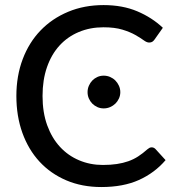

<svg xmlns="http://www.w3.org/2000/svg" viewBox="-20 -746 709 774"><path d="M46 0ZM591.5 -152Q600 -152 606.5 -145.5L647.5 -100.5Q603.5 -49 540.2 -20.5Q477 8 388.5 8Q310.5 8 247.2 -19Q184 -46 139.2 -94.5Q94.5 -143 70.2 -210.5Q46 -278 46 -359Q46 -440 71.5 -507.5Q97 -575 143.5 -623.2Q190 -671.5 254.8 -698.5Q319.5 -725.5 397.5 -725.5Q474 -725.5 533.2 -700.5Q592.5 -675.5 636.5 -634L602.5 -586Q599 -581 594.2 -577.8Q589.5 -574.5 581 -574.5Q571.5 -574.5 558.8 -584Q546 -593.5 525.2 -605.2Q504.5 -617 473.5 -626.5Q442.5 -636 397 -636Q343 -636 297.8 -617Q252.5 -598 220 -562.5Q187.5 -527 169.5 -475.5Q151.5 -424 151.5 -359Q151.5 -293 170.2 -241.2Q189 -189.5 221.8 -154Q254.5 -118.5 299 -99.8Q343.5 -81 394.5 -81Q426 -81 451 -84.8Q476 -88.5 497.2 -96Q518.5 -103.5 537 -115.5Q555.5 -127.5 574 -144Q578 -147.5 582.2 -149.8Q586.5 -152 591.5 -152ZM465 -374.5Q465 -361 459.5 -349Q454 -337 445 -328.2Q436 -319.5 423.8 -314.2Q411.5 -309 398 -309Q384.5 -309 372.8 -314.2Q361 -319.5 352.2 -328.2Q343.5 -337 338.2 -349Q333 -361 333 -374.5Q333 -388 338.2 -400.2Q343.5 -412.5 352.2 -421.5Q361 -430.5 372.8 -435.8Q384.5 -441 398 -441Q411.5 -441 423.8 -435.8Q436 -430.5 445 -421.5Q454 -412.5 459.5 -400.2Q465 -388 465 -374.5Z"/></svg>

Font: Lato Medium
Style: Regular
Weight: 500
Designer: Lukasz Dziedzic
Foundry: tyPoland Lukasz Dziedzic
Version: Version 2.006; 2014-01-15